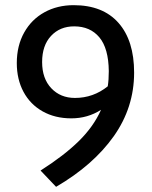

<svg xmlns="http://www.w3.org/2000/svg" viewBox="-20 -707 590 743"><path d="M499 -426Q499 -291 420 -179.5Q341 -68 197 16L137 -47Q228 -105 285 -161Q342 -217 371 -282Q319 -249 256 -249Q193 -249 145 -276Q97 -303 71 -351.5Q45 -400 45 -463Q45 -530 73.5 -581Q102 -632 152 -659.5Q202 -687 265 -687Q378 -687 438.5 -618.5Q499 -550 499 -426ZM397 -373Q401 -398 401 -432Q400 -520 364.5 -562.5Q329 -605 267 -605Q212 -605 177.5 -568Q143 -531 143 -467Q143 -403 178.5 -365.5Q214 -328 270 -328Q341 -328 397 -373Z"/></svg>

Font: Biryani
Style: Regular
Weight: 400
Designer: Dan Reynolds and Mathieu Reguer
Foundry: Dan Reynolds and Mathieu Reguer
Version: Version 1.004; ttfautohint (v1.1) -l 5 -r 5 -G 72 -x 0 -D la